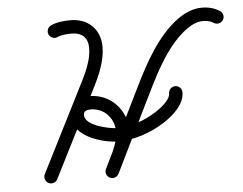

<svg xmlns="http://www.w3.org/2000/svg" viewBox="-46 -635 905 716"><g transform="rotate(-5 406.0 -277.0)"><path d="M190.3 -517.3C190.3 -517.3 190.3 -517.3 190.3 -517.3C202 -523.3 226.9 -525.1 241.5 -525.1C279.5 -525.1 302.6 -505.2 302.6 -466.1C302.6 -424 282.9 -379.8 264.3 -343C208.4 -232.4 152.5 -121.9 96.7 -11.3C90.5 1.1 95.4 16.1 107.7 22.3C120.1 28.5 135.1 23.6 141.3 11.3C141.3 11.3 141.3 11.3 141.3 11.3C197.2 -99.3 253 -209.9 308.9 -320.5C331.2 -364.7 352.6 -415.7 352.6 -466.1C352.6 -532.8 306.8 -575.1 241.5 -575.1C218.6 -575.1 188.2 -572.4 167.4 -561.7C155.1 -555.4 150.3 -540.4 156.6 -528.1C162.9 -515.8 178 -511 190.3 -517.3ZM801.1 -560.2C801.1 -560.2 801.1 -560.2 801.1 -560.2C781.6 -573.4 757.4 -579 734 -579C701.2 -579 670.6 -565.6 644.2 -546.8C566.2 -491.2 512.9 -392.4 471.7 -308.6C423.1 -209.4 374.4 -110.2 325.7 -11C319.6 1.4 324.7 16.4 337.1 22.4C349.5 28.5 364.5 23.4 370.6 11C370.6 11 370.6 11 370.6 11C419.3 -88.2 467.9 -187.3 516.6 -286.5C553.8 -362.2 602.6 -455.7 673.3 -506.1C691 -518.7 711.8 -529 734 -529C747.3 -529 761.9 -526.4 773.1 -518.8C784.5 -511.1 800.1 -514.1 807.8 -525.5C815.6 -536.9 812.6 -552.5 801.1 -560.2ZM370.6 11C370.6 11 370.6 11 370.6 11C393.5 -35.7 425.5 -92.6 425.5 -146C425.5 -223.7 366.4 -287 287.7 -287C246.3 -287 211.2 -262.4 211.2 -218.3C211.2 -142.8 321.1 -109.2 380.6 -109.2C441.2 -109.2 504.2 -131.2 554.8 -163.8C590.2 -186.7 634.8 -224.9 634.8 -271C634.8 -284.8 623.6 -296 609.8 -296C596 -296 584.8 -284.8 584.8 -271C584.8 -271 584.8 -271 584.8 -271C584.8 -245.8 546.2 -217.7 527.7 -205.9C485.2 -178.5 431.6 -159.2 380.6 -159.2C352.8 -159.2 261.2 -177.8 261.2 -218.3C261.2 -233.7 274.4 -237 287.7 -237C339.1 -237 375.5 -196.1 375.5 -146C375.5 -101.9 344.5 -49.5 325.7 -11C319.6 1.4 324.7 16.4 337.1 22.4C349.5 28.5 364.5 23.4 370.6 11Z"/></g></svg>

Font: FRB American Cursive Guidelines Semibold
Style: Italic
Weight: 600
Italic angle: -25°
Version: Version 2.0;Modular Font Editor K font №1